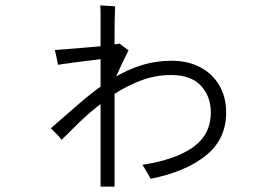

<svg xmlns="http://www.w3.org/2000/svg" viewBox="-20 -611 1040 714"><path d="M354 83V-224Q313 -193 277 -158Q241 -123 209 -91Q201 -102 189.5 -113.5Q178 -125 169 -134Q220 -178 265.5 -218Q311 -258 354 -289V-391Q328 -388 297.5 -384Q267 -380 240 -376.5Q213 -373 195 -370Q195 -374 192.5 -386Q190 -398 187.5 -410Q185 -422 184 -425Q213 -427 262 -431Q311 -435 354 -439V-471Q354 -484 354 -508.5Q354 -533 354 -557Q354 -581 353 -591Q356 -591 368.5 -590Q381 -589 393.5 -588.5Q406 -588 408 -587Q408 -583 407.5 -568Q407 -553 406.5 -534Q406 -515 406 -498.5Q406 -482 406 -474V-446Q411 -447 416 -447.5Q421 -448 425 -449Q429 -445 441.5 -436Q454 -427 458 -424Q451 -411 438 -383.5Q425 -356 412 -327Q459 -354 509.5 -369.5Q560 -385 618 -385Q679 -385 724.5 -361Q770 -337 795.5 -293.5Q821 -250 821 -193Q821 -93 745.5 -32.5Q670 28 540 54Q538 49 531.5 38Q525 27 518.5 16Q512 5 509 2Q633 -17 698.5 -64Q764 -111 764 -193Q764 -253 727 -292.5Q690 -332 616 -332Q559 -332 506.5 -312.5Q454 -293 406 -262V83Z"/></svg>

Font: Zen Kaku Gothic Antique
Style: Regular
Weight: 400
Designer: Yoshimichi Ohira
Foundry: Positype
Version: Version 1.001